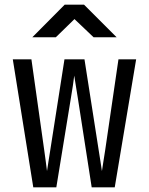

<svg xmlns="http://www.w3.org/2000/svg" viewBox="-20 -805 640 825"><path d="M123 0 35 -550H115L170 -160Q173 -138 176.5 -112.5Q180 -87 182 -70Q184 -87 188.5 -112.5Q193 -138 196 -160L257 -550H343L404 -160Q407 -138 411.5 -112.5Q416 -87 418 -70Q420 -87 424.5 -112.5Q429 -138 432 -160L489 -550H565L473 0H374L315 -380Q311 -408 306 -436Q301 -464 299 -480Q297 -464 293 -436Q289 -408 284 -380L222 0ZM119 -645 258 -785H341L481 -645H382L300 -723L220 -645Z"/></svg>

Font: JetBrains Mono Zero
Style: Regular-Zero
Weight: 400
Designer: Philipp Nurullin, Konstantin Bulenkov
Foundry: JetBrains
Version: Version 2.211